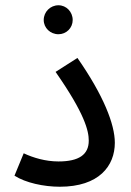

<svg xmlns="http://www.w3.org/2000/svg" viewBox="-20 -704 497 729"><path d="M202 -574C232 -574 256 -598 256 -628C256 -659 232 -684 202 -684C171 -684 146 -659 146 -628C146 -598 171 -574 202 -574ZM35 -37C77 -10 146 5 207 5C356 5 416 -74 416 -162C416 -232 373 -342 274 -484L191 -431C302 -272 317 -207 317 -170C317 -117 280 -91 202 -91C153 -91 106 -105 70 -122Z"/></svg>

Font: Noto Sans Arabic UI SmCn Md
Style: Regular
Weight: 500
Width: 4
Designer: Monotype Design Team, Nadine Chahine and Nizar Qandah
Foundry: Monotype Imaging Inc.
Version: Version 2.010